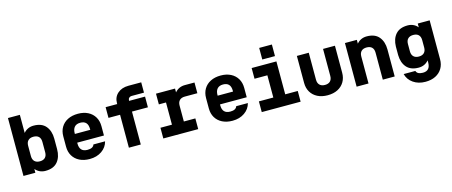

<svg xmlns="http://www.w3.org/2000/svg" viewBox="-52 -1471 5504 2338"><g transform="rotate(-15 2700.0 -301.5)"><path d="M66 0V-730H216V-502Q239 -530 271 -545Q303 -560 342 -560Q445 -560 495.5 -499.5Q546 -439 546 -340V-210Q546 -111 495.5 -50.5Q445 10 342 10Q303 10 271 -5Q239 -20 216 -48V0ZM306 -430Q263 -430 239.5 -407Q216 -384 216 -340V-210Q216 -167 239.5 -143.5Q263 -120 306 -120Q350 -120 373 -143.5Q396 -167 396 -210V-340Q396 -384 373 -407Q350 -430 306 -430Z M901 10Q827 10 772.5 -17.5Q718 -45 688.5 -94.5Q659 -144 659 -210V-340Q659 -406 688.5 -455.5Q718 -505 772.5 -532.5Q827 -560 901 -560Q974 -560 1027.5 -532.5Q1081 -505 1110.5 -455.5Q1140 -406 1140 -340V-222H803V-210Q803 -105 903 -105Q974 -105 988 -150H1135Q1117 -78 1053.5 -34Q990 10 901 10ZM803 -332H997V-342Q997 -447 901 -447Q852 -447 827.5 -419Q803 -391 803 -340Z M1395 0V-415H1249V-550H1395V-560Q1395 -637 1447.5 -683.5Q1500 -730 1585 -730H1746V-600H1590Q1570 -600 1557.5 -587.5Q1545 -575 1545 -555V-550H1746V-415H1545V0Z M1829 0V-135H1974V-415H1884V-550H2124V-502Q2147 -530 2179 -545Q2211 -560 2250 -560H2372V-425H2214Q2171 -425 2147.5 -402Q2124 -379 2124 -335V-135H2269V0Z M2701 10Q2627 10 2572.5 -17.5Q2518 -45 2488.5 -94.5Q2459 -144 2459 -210V-340Q2459 -406 2488.5 -455.5Q2518 -505 2572.5 -532.5Q2627 -560 2701 -560Q2774 -560 2827.5 -532.5Q2881 -505 2910.5 -455.5Q2940 -406 2940 -340V-222H2603V-210Q2603 -105 2703 -105Q2774 -105 2788 -150H2935Q2917 -78 2853.5 -34Q2790 10 2701 10ZM2603 -332H2797V-342Q2797 -447 2701 -447Q2652 -447 2627.5 -419Q2603 -391 2603 -340Z M3070 0V-135H3252V-415H3090V-550H3402V-135H3560V0ZM3242 -763H3402V-617H3242Z M3900 10Q3827 10 3773 -17.5Q3719 -45 3689.5 -94.5Q3660 -144 3660 -210V-550H3810V-210Q3810 -167 3833.5 -143.5Q3857 -120 3900 -120Q3944 -120 3967 -143.5Q3990 -167 3990 -210V-550H4140V-210Q4140 -144 4110.5 -94.5Q4081 -45 4027.5 -17.5Q3974 10 3900 10Z M4266 0V-550H4416V-502Q4439 -530 4471 -545Q4503 -560 4542 -560Q4645 -560 4695.5 -499.5Q4746 -439 4746 -340V0H4596V-340Q4596 -384 4573 -407Q4550 -430 4506 -430Q4463 -430 4439.5 -407Q4416 -384 4416 -340V0Z M5093 160Q5004 160 4940.5 116Q4877 72 4859 0H5006Q5020 45 5091 45Q5184 45 5184 -60V-86Q5161 -58 5129 -43Q5097 -28 5058 -28Q4957 -28 4906.5 -86Q4856 -144 4854 -240V-348Q4856 -444 4906.5 -502Q4957 -560 5058 -560Q5097 -560 5129 -545Q5161 -530 5184 -502V-550H5334V-60Q5334 6 5304.5 55.5Q5275 105 5221 132.5Q5167 160 5093 160ZM5004 -248Q5004 -205 5027.5 -181.5Q5051 -158 5094 -158Q5138 -158 5161 -181.5Q5184 -205 5184 -248V-340Q5184 -384 5161 -407Q5138 -430 5094 -430Q5051 -430 5027.5 -407Q5004 -384 5004 -340Z"/></g></svg>

Font: Tiny ExtraBold
Style: Regular
Weight: 800
Designer: Philipp Nurullin, Konstantin Bulenkov
Foundry: JetBrains
Version: Version 2.251; ttfautohint (v1.8.4.7-5d5b)